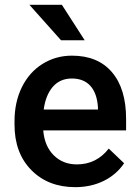

<svg xmlns="http://www.w3.org/2000/svg" viewBox="-20 -770 577 800"><path d="M293.5 9.8Q180.7 9.8 110.6 -61.3Q40.5 -132.3 40.5 -250.5V-265.1Q40.5 -344.2 71 -406.5Q101.6 -468.8 156.7 -503.4Q211.9 -538.1 279.8 -538.1Q387.7 -538.1 446.5 -469.2Q505.4 -400.4 505.4 -274.4V-226.6H160.2Q165.5 -161.1 203.9 -123Q242.2 -85 300.3 -85Q381.8 -85 433.1 -150.9L497.1 -89.8Q465.3 -42.5 412.4 -16.4Q359.4 9.8 293.5 9.8ZM279.3 -442.9Q230.5 -442.9 200.4 -408.7Q170.4 -374.5 162.1 -313.5H388.2V-322.3Q384.3 -381.8 356.4 -412.4Q328.6 -442.9 279.3 -442.9ZM333 -602.1H234.4L102.5 -750H237.8Z"/></svg>

Font: TypoPRO Roboto
Style: Regular
Weight: 500
Designer: Google
Version: Version 2.136; 2016